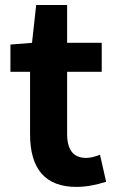

<svg xmlns="http://www.w3.org/2000/svg" viewBox="-20 -730 460 764"><path d="M284.2 13.7Q99.6 13.7 99.6 -196.3V-444.3H21.5V-552.7L107.4 -559.6L124 -710H247.1V-559.6H384.8V-444.3H247.1V-196.3Q247.1 -101.6 323.2 -101.6Q345.7 -101.6 377.9 -114.3L402.3 -6.8Q338.9 13.7 284.2 13.7Z"/></svg>

Font: Bpmf Zihi Sans Bold
Style: Bold
Weight: 700
Foundry: But Ko
Version: Version 1.320